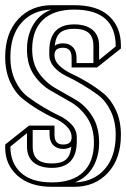

<svg xmlns="http://www.w3.org/2000/svg" viewBox="-20 -720 486 740"><path d="M180 -73Q135 -73 109.5 -94Q84 -115 84 -156V-207L20 -155Q20 -91 61 -54Q102 -17 180 -17Q259 -17 300.5 -56.5Q342 -96 342 -170Q342 -228 315.5 -267Q289 -306 251 -327.5Q213 -349 175 -371Q137 -393 110.5 -432Q84 -471 84 -530Q84 -583 107.5 -623.5Q131 -664 175 -682L178 -683Q106 -681 63 -632.5Q20 -584 20 -500Q20 -448 39 -408.5Q58 -369 86.5 -347.5Q115 -326 148 -306.5Q181 -287 209.5 -273.5Q238 -260 257 -239Q276 -218 276 -191V-176Q276 -73 180 -73ZM275 -477H340V-543Q340 -577 322 -593Q304 -609 266 -609Q230 -609 212.5 -594.5Q195 -580 191 -544Q203 -553 223 -553Q246 -553 260.5 -538.5Q275 -524 275 -498ZM223 -146Q200 -146 185.5 -160.5Q171 -175 171 -201V-219H106V-156Q106 -122 124 -106Q142 -90 180 -90Q216 -90 233.5 -104.5Q251 -119 255 -155Q243 -146 223 -146ZM180 0Q96 0 48 -42.5Q0 -85 0 -151V-163L92 -236H190V-200Q190 -163 223 -163Q256 -163 256 -190V-191Q256 -214 237 -233Q218 -252 189.5 -264.5Q161 -277 128 -297Q95 -317 66.5 -340Q38 -363 19 -404.5Q0 -446 0 -500Q0 -592 50 -646Q100 -700 180 -700H266Q356 -700 401 -657.5Q446 -615 446 -545V-533L354 -460H256V-498Q256 -536 223 -536Q190 -536 190 -508Q190 -485 209.5 -466.5Q229 -448 257.5 -435Q286 -422 319 -402Q352 -382 380 -359Q408 -336 427 -295Q446 -254 446 -200Q446 -108 396 -54Q346 0 266 0ZM426 -200Q426 -252 407 -291.5Q388 -331 359.5 -352.5Q331 -374 298 -393.5Q265 -413 236.5 -426.5Q208 -440 189 -461Q170 -482 170 -509V-523Q170 -626 266 -626Q311 -626 336.5 -605Q362 -584 362 -543V-489L426 -541Q426 -683 266 -683Q187 -683 145.5 -643.5Q104 -604 104 -530Q104 -475 130.5 -438Q157 -401 195 -379.5Q233 -358 271 -336Q309 -314 335.5 -272.5Q362 -231 362 -170Q362 -117 338.5 -76.5Q315 -36 271 -18L268 -17Q340 -19 383 -67.5Q426 -116 426 -200Z"/></svg>

Font: Imposible
Style: Regular
Weight: 400
Designer: Rodrigo Fuenzalida
Foundry: fragTYPE
Version: Version 1.000